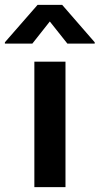

<svg xmlns="http://www.w3.org/2000/svg" viewBox="-87 -769 409 789"><path d="M54.2 0V-515.6H182.1V0ZM189.9 -589.8 117.7 -680.7 45.9 -589.8H-66.9V-595.2L67.4 -749H168.5L302.2 -595.2V-589.8Z"/></svg>

Font: Inter Display Semi Bold
Style: Regular
Weight: 600
Designer: Rasmus Andersson
Foundry: rsms
Version: Version 4.000;git-37864ae